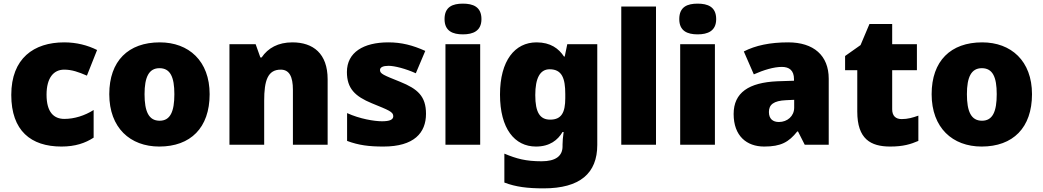

<svg xmlns="http://www.w3.org/2000/svg" viewBox="-20 -796 5739 1056"><path d="M318 10C394 10 449 -9 495 -39V-191C446 -160 389 -142 334 -142C276 -142 236 -179 236 -275C236 -368 275 -413 333 -413C375 -413 412 -400 458 -380L514 -521C462 -547 401 -563 333 -563C166 -563 42 -475 42 -274C42 -77 150 10 318 10Z M1133 -278C1133 -461 1018 -563 859 -563C686 -563 581 -461 581 -278C581 -93 696 10 856 10C1028 10 1133 -93 1133 -278ZM775 -278C775 -372 799 -421 857 -421C917 -421 939 -372 939 -278C939 -183 917 -132 858 -132C798 -132 775 -183 775 -278Z M1588 -563C1510 -563 1454 -532 1419 -480H1412L1386 -553H1242V0H1433V-242C1433 -352 1452 -413 1524 -413C1571 -413 1591 -375 1591 -302V0H1782V-360C1782 -502 1702 -563 1588 -563Z M2323 -170C2323 -267 2277 -307 2181 -346C2089 -383 2070 -390 2070 -411C2070 -426 2087 -434 2117 -434C2150 -434 2212 -418 2267 -393L2319 -516C2250 -547 2189 -563 2116 -563C1979 -563 1888 -508 1888 -400C1888 -309 1933 -266 2025 -228C2118 -190 2143 -181 2143 -157C2143 -138 2124 -129 2081 -129C2039 -129 1959 -142 1889 -174V-21C1953 3 2010 10 2089 10C2257 10 2323 -65 2323 -170Z M2526 -776C2470 -776 2425 -759 2425 -691C2425 -625 2470 -607 2526 -607C2581 -607 2628 -625 2628 -691C2628 -759 2581 -776 2526 -776ZM2621 -553H2430V0H2621Z M2931 -563C2812 -563 2730 -463 2730 -276C2730 -89 2810 10 2928 10C3004 10 3048 -26 3074 -70H3080C3076 -43 3074 -18 3074 -1V9C3074 62 3036 91 2959 91C2872 91 2821 77 2754 49V208C2817 232 2881 240 2970 240C3170 240 3265 157 3265 1V-553H3100L3086 -485H3082C3053 -529 3008 -563 2931 -563ZM3003 -415C3071 -415 3089 -365 3089 -279V-256C3089 -177 3068 -138 3006 -138C2950 -138 2924 -177 2924 -273C2924 -366 2950 -415 3003 -415Z M3588 0V-760H3397V0Z M3817 -776C3761 -776 3716 -759 3716 -691C3716 -625 3761 -607 3817 -607C3872 -607 3919 -625 3919 -691C3919 -759 3872 -776 3817 -776ZM3912 -553H3721V0H3912Z M4315 -563C4215 -563 4135 -546 4071 -513L4126 -387C4180 -411 4236 -428 4280 -428C4321 -428 4347 -409 4347 -360V-352L4255 -349C4099 -342 4015 -287 4015 -169C4015 -48 4087 10 4183 10C4275 10 4318 -14 4365 -73H4369L4406 0H4538V-363C4538 -491 4455 -563 4315 -563ZM4304 -245 4348 -247V-204C4348 -157 4310 -125 4264 -125C4231 -125 4209 -142 4209 -180C4209 -220 4234 -242 4304 -245Z M4939 -141C4906 -141 4887 -159 4887 -195V-410H5023V-553H4887V-664H4762L4713 -548L4628 -488V-410H4695V-182C4695 -32 4768 10 4876 10C4948 10 4989 -3 5031 -21V-160C5000 -149 4973 -141 4939 -141Z M5656 -278C5656 -461 5541 -563 5382 -563C5209 -563 5104 -461 5104 -278C5104 -93 5219 10 5379 10C5551 10 5656 -93 5656 -278ZM5298 -278C5298 -372 5322 -421 5380 -421C5440 -421 5462 -372 5462 -278C5462 -183 5440 -132 5381 -132C5321 -132 5298 -183 5298 -278Z"/></svg>

Font: Noto Sans Sinhala Black
Style: Regular
Weight: 900
Designer: Jelle Bosma - Monotype Design Team
Foundry: Monotype Imaging Inc.
Version: Version 2.006